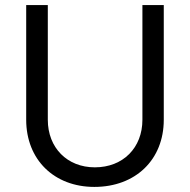

<svg xmlns="http://www.w3.org/2000/svg" viewBox="-20 -720 748 755"><path d="M351 15C513 15 624 -92 624 -249V-700H540V-249C540 -139 464 -62 353 -62C244 -62 168 -139 168 -249V-700H83V-249C83 -92 193 15 351 15Z"/></svg>

Font: HB Figtree Prototype
Style: Regular
Weight: 400
Designer: Alfredo Marco Pradil
Foundry: Hanken Design Co.®
Version: Version 1.002;Glyphs 3.2 (3228)